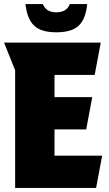

<svg xmlns="http://www.w3.org/2000/svg" viewBox="-20 -931 541 951"><path d="M0 -720H479L449 -560H250V-450H437L407 -290H250V-160H486L456 0H55V-583ZM259 -771Q183 -771 148.5 -804.5Q114 -838 106 -911H192Q208 -870 259 -870Q310 -870 326 -911H412Q405 -838 370.5 -804.5Q336 -771 259 -771Z"/></svg>

Font: Protest Strike
Style: Regular
Weight: 400
Designer: Octavio Pardo
Foundry: Ashler Design
Version: Version 2.005; ttfautohint (v1.8.4.7-5d5b)